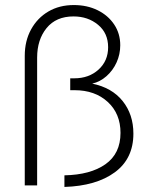

<svg xmlns="http://www.w3.org/2000/svg" viewBox="-20 -734 589 760"><path d="M235 -40Q338 -42 397.5 -84Q457 -126 457 -208Q457 -284 406.5 -330.5Q356 -377 275 -377H258V-424H274Q332 -424 370 -458.5Q408 -493 408 -547Q408 -603 368 -636Q328 -669 271 -669Q202 -669 164.5 -623Q127 -577 127 -506V0H78V-513Q78 -572 103 -617.5Q128 -663 171.5 -688.5Q215 -714 272 -714Q325 -714 366.5 -693.5Q408 -673 432 -637Q456 -601 456 -555Q456 -519 441.5 -487Q427 -455 401.5 -432.5Q376 -410 345 -403Q423 -387 465.5 -334Q508 -281 508 -205Q508 -106 434.5 -52Q361 2 235 6Z"/></svg>

Font: Raleway Light
Style: Regular
Weight: 300
Designer: Matt McInerney, Pablo Impallari, Rodrigo Fuenzalida
Foundry: Matt McInerney, Pablo Impallari, Rodrigo Fuenzalida
Version: Version 4.026